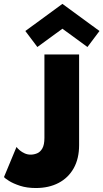

<svg xmlns="http://www.w3.org/2000/svg" viewBox="-40 -934 520 966"><path d="M358 -204Q358 -136 330.8 -87.5Q303.5 -39 254.5 -13.5Q205.5 12 140.5 12Q95.5 12 61 0.8Q26.5 -10.5 5.5 -23.8Q-15.5 -37 -20 -43L43 -194.5Q49.5 -186 60 -177.2Q70.5 -168.5 84.5 -162.2Q98.5 -156 114 -156Q130.5 -156 146.5 -162.5Q162.5 -169 173 -187.2Q183.5 -205.5 183.5 -240V-660H358ZM148 -697.5 87.5 -778 274 -914.5 460.5 -778 400 -697.5 274 -789.5Z"/></svg>

Font: League Spartan Thin ExtraBold
Style: Regular
Weight: 800
Version: Version 2.002